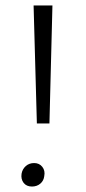

<svg xmlns="http://www.w3.org/2000/svg" viewBox="-20 -678 316 703"><path d="M115 -226 103 -658H172L161 -226ZM97 5Q77 5 66.5 -8.5Q56 -22 59 -42Q62 -59 74.5 -70Q87 -81 105 -81Q124 -81 135 -67Q146 -53 142 -33Q140 -16 127.5 -5.5Q115 5 97 5Z"/></svg>

Font: EauTestText Semilight
Style: Italic
Weight: 300
Italic angle: -12°
Designer: Christian Thalmann (Catharsis Fonts)
Version: Version 0.001;PS 000.001;hotconv 1.0.88;makeotf.lib2.5.64775